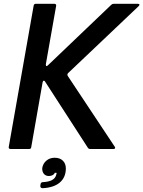

<svg xmlns="http://www.w3.org/2000/svg" viewBox="-20 -783 753 1009"><path d="M144 -9Q143 0 133 0H35Q30 0 27.5 -3Q25 -6 26 -11L157 -754Q159 -763 168 -763H266Q271 -763 273.5 -760Q276 -757 275 -752L221 -446V-442Q221 -436 225 -436Q228 -436 232 -440L565 -758Q570 -763 577 -763H704Q711 -763 712.5 -759.5Q714 -756 709 -751L337 -398Q332 -391 336 -384L583 -12Q585 -10 585 -6Q585 -4 583 -2Q581 0 577 0H454Q446 0 442 -6L217 -354Q214 -359 211 -359Q206 -359 204 -351ZM192 193 193 186Q194 174 207 174Q266 171 275 137Q275 135 276.5 131.5Q278 128 277 125H268Q265 133 256.5 137.5Q248 142 237 142Q220 142 210.5 130.5Q201 119 202 100Q206 76 224 61Q242 46 267 46Q295 46 310.5 61.5Q326 77 326 102Q326 149 294.5 176Q263 203 204 206Q198 206 194.5 202.5Q191 199 192 193Z"/></svg>

Font: Open Sauce Two Medium Italic
Style: Regular
Weight: 500
Italic angle: -10°
Designer: Alfredo Marco Pradil
Foundry: Creative Sauce Fz LLC
Version: Version 1.477